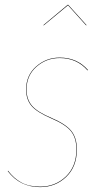

<svg xmlns="http://www.w3.org/2000/svg" viewBox="-20 -765 416 794"><path d="M161.1 -660.2 159.2 -661.1 259.8 -745.1H262.2L337.9 -661.1L335.9 -660.2L261.2 -743.2ZM227.1 -526.9Q299.3 -526.9 344.2 -475.1L341.8 -474.1Q297.4 -524.9 227.1 -524.9Q171.4 -524.9 130.6 -488.8Q89.8 -452.6 89.8 -395Q89.8 -354 112.5 -327.6Q135.3 -301.3 193.8 -276.9Q251.5 -252.4 274.7 -223.9Q297.9 -195.3 297.9 -147Q297.9 -75.7 253.7 -33.4Q209.5 8.8 146 8.8Q62 8.8 12.2 -57.1L13.2 -59.1Q37.1 -27.3 68.4 -10.3Q99.6 6.8 146 6.8Q208.5 6.8 252.2 -34.9Q295.9 -76.7 295.9 -147Q295.9 -194.8 273.2 -222.7Q250.5 -250.5 192.9 -274.9Q133.3 -300.3 110.6 -326.7Q87.9 -353 87.9 -395Q87.9 -453.6 129.4 -490.2Q170.9 -526.9 227.1 -526.9Z"/></svg>

Font: Fira Sans Compressed Two
Style: Italic
Weight: 100
Width: 3
Italic angle: -8°
Designer: Carrois Corporate & Edenspiekermann AG
Foundry: Carrois Corporate GbR & Edenspiekermann AG
Version: Version 4.203;PS 004.203;hotconv 1.0.88;makeotf.lib2.5.64775